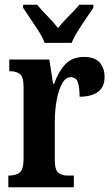

<svg xmlns="http://www.w3.org/2000/svg" viewBox="-20 -786 471 806"><path d="M15 0V-49H18Q46 -49 62.5 -61.5Q79 -74 79 -121V-419Q79 -463 64 -475Q49 -487 22 -487H19V-536H187L203 -434H207Q226 -487 255 -517Q284 -547 333 -547Q378 -547 398.5 -523.5Q419 -500 419 -462Q419 -421 391.5 -400.5Q364 -380 314 -380Q314 -421 306.5 -441.5Q299 -462 276 -462Q255 -462 240 -434Q225 -406 217.5 -363Q210 -320 210 -276V-116Q210 -72 225 -60.5Q240 -49 264 -49H290V0ZM167 -606Q159 -629 142 -655.5Q125 -682 107.5 -708Q90 -734 77 -753V-766H136Q153 -745 179 -718.5Q205 -692 224 -668Q242 -692 269 -718.5Q296 -745 313 -766H372V-753Q359 -734 341 -708Q323 -682 306.5 -655.5Q290 -629 281 -606Z"/></svg>

Font: Noto Serif Tamil ExtraCondensed
Style: Bold
Weight: 700
Width: 2
Designer: Indian Type Foundry, Tom Grace, and the Monotype Design Team
Foundry: Monotype Imaging Inc.
Version: Version 2.004; ttfautohint (v1.8.4.7-5d5b)